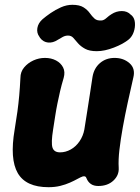

<svg xmlns="http://www.w3.org/2000/svg" viewBox="-20 -760 582 799"><path d="M474 -62Q476 -31 452 -8.5Q428 14 389 14Q370 14 358 5.5Q346 -3 340 -18Q338 -24 334.5 -25.5Q331 -27 325 -26Q316 -23 302.5 -15.5Q289 -8 271 0Q253 8 231 13.5Q209 19 182 19Q88 19 54 -39.5Q20 -98 41 -221Q48 -263 52.5 -296Q57 -329 60 -362.5Q63 -396 65 -436Q65 -461 80.5 -479.5Q96 -498 119 -508.5Q142 -519 167 -519Q193 -519 213 -508.5Q233 -498 242.5 -479.5Q252 -461 245 -436Q236 -406 230 -380Q224 -354 219 -329.5Q214 -305 210 -279Q206 -253 201 -221Q192 -165 198.5 -145.5Q205 -126 230 -126Q253 -126 274.5 -138Q296 -150 311 -172Q326 -194 331 -221Q338 -263 343 -297Q348 -331 353.5 -364.5Q359 -398 365 -440Q371 -476 396 -497.5Q421 -519 457 -519Q494 -519 519 -497Q544 -475 535 -438Q523 -386 511.5 -333Q500 -280 491 -230Q482 -180 477 -137Q472 -94 474 -62ZM144 -607Q132 -623 135.5 -643.5Q139 -664 157 -680Q171 -692 190.5 -705.5Q210 -719 233.5 -729.5Q257 -740 281 -740Q311 -740 327.5 -729.5Q344 -719 353.5 -705.5Q363 -692 373.5 -682.5Q384 -673 404 -675Q413 -676 423.5 -685.5Q434 -695 444 -701Q464 -714 487 -714Q510 -714 524 -699L529 -695Q540 -684 541.5 -665Q543 -646 536.5 -627Q530 -608 516 -596Q493 -577 454 -562Q415 -547 383 -547Q352 -547 334 -557Q316 -567 305 -579.5Q294 -592 285.5 -602Q277 -612 263 -612Q252 -612 241.5 -606.5Q231 -601 220 -594Q200 -581 180 -583Q160 -585 147 -602Z"/></svg>

Font: Winky Sans
Style: Bold Italic
Weight: 700
Italic angle: -8.97852°
Designer: Simon Atzbach
Foundry: typofactur
Version: Version 1.205